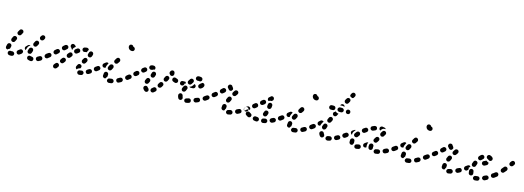

<svg xmlns="http://www.w3.org/2000/svg" viewBox="-3 -1325 5796 2123"><g transform="rotate(15 2895.0 -263.0)"><path d="M338 21Q342 17 344 13Q347 9 347 4Q348 -7 342 -15Q335 -23 325 -24Q315 -25 309 -27Q299 -31 290 -27Q280 -23 276 -13Q275 -9 275 -4Q275 1 277 6Q278 10 282 14Q286 17 290 19Q303 24 320 26Q325 27 330 25Q334 24 338 21ZM114 21Q118 19 122 15Q125 11 126 6Q127 1 127 -4Q126 -14 117 -20Q109 -27 99 -26Q96 -25 92 -25Q87 -25 82 -26Q72 -27 64 -21Q55 -15 54 -5Q52 6 59 14Q65 22 75 24Q83 25 92 25Q99 25 105 24Q110 24 114 21ZM438 -43Q435 -47 431 -50Q427 -53 423 -55Q418 -56 413 -55Q408 -54 404 -52Q393 -46 384 -41Q375 -36 372 -26Q370 -16 374 -7Q377 -2 381 1Q385 4 389 5Q394 7 399 6Q404 6 408 3Q418 -2 430 -9Q438 -14 441 -24Q443 -34 438 -43ZM206 -28Q210 -31 212 -36Q215 -40 215 -45Q216 -50 215 -55Q213 -59 210 -63Q204 -71 193 -73Q183 -74 175 -67Q173 -66 172 -65Q172 -65 171 -64Q162 -57 157 -54Q153 -51 151 -47Q148 -42 147 -38Q146 -33 148 -28Q149 -23 152 -19Q158 -11 168 -9Q178 -7 187 -14Q192 -17 201 -24Q202 -25 202 -25Q204 -26 206 -28ZM22 -43Q20 -48 19 -52Q18 -57 19 -62Q21 -74 25 -87Q27 -92 30 -96Q33 -100 37 -102Q42 -104 47 -105Q52 -105 56 -104Q61 -102 65 -99Q69 -96 71 -91Q73 -87 74 -82Q74 -77 73 -72Q69 -61 68 -52Q67 -51 67 -50Q67 -48 66 -47Q57 -44 50 -39Q46 -36 43 -32Q42 -32 41 -32Q39 -33 38 -33Q33 -34 29 -36Q25 -39 22 -43ZM263 -80Q266 -91 271 -104Q275 -113 284 -117Q294 -122 303 -118Q308 -116 312 -113Q315 -109 317 -105Q319 -100 319 -95Q320 -90 318 -86Q313 -75 311 -65Q309 -61 306 -57Q304 -54 300 -51Q291 -51 282 -48Q282 -48 281 -48Q280 -49 279 -49Q269 -52 265 -61Q260 -70 263 -80ZM507 -91Q505 -95 500 -98Q496 -101 491 -102Q486 -102 482 -101Q477 -100 473 -97L468 -94Q459 -88 457 -78Q456 -68 461 -59Q464 -55 468 -52Q473 -50 478 -49Q482 -48 487 -49Q492 -50 496 -53L501 -57Q510 -62 512 -73Q513 -83 507 -91ZM275 -138Q276 -138 277 -139Q270 -143 261 -142Q253 -140 247 -134Q239 -126 231 -118Q223 -111 223 -101Q223 -90 230 -83Q232 -81 235 -80Q237 -78 239 -77Q240 -82 241 -87Q245 -98 250 -112Q253 -120 260 -127Q266 -134 275 -138ZM68 -130Q77 -125 87 -129Q97 -132 101 -142Q106 -151 111 -162Q116 -171 113 -181Q109 -191 100 -195Q91 -200 81 -197Q71 -194 66 -184Q61 -173 56 -163Q52 -154 55 -144Q58 -134 68 -130ZM316 -143Q320 -141 325 -141Q330 -140 335 -142Q339 -143 343 -147Q347 -150 349 -154Q355 -164 360 -174Q365 -183 362 -193Q359 -203 350 -208Q341 -213 331 -210Q321 -207 316 -198Q311 -188 305 -177Q300 -168 303 -158Q306 -148 316 -143ZM102 -236Q103 -231 106 -227Q109 -223 114 -220Q123 -215 133 -218Q143 -220 148 -229Q155 -242 159 -249Q162 -253 163 -258Q163 -263 162 -268Q161 -273 158 -277Q155 -281 151 -283Q142 -289 132 -286Q122 -284 117 -275Q112 -267 105 -254Q102 -250 101 -245Q101 -240 102 -236ZM401 -283Q393 -288 383 -286Q373 -284 368 -277L360 -266Q354 -258 356 -248Q358 -237 366 -231Q373 -227 381 -227Q390 -227 396 -232Q398 -233 400 -235Q402 -237 403 -239Q407 -244 409 -249Q415 -258 412 -268Q410 -278 401 -283Z M629 -25Q621 -32 611 -31Q601 -29 594 -21L581 -6Q578 -2 577 3Q576 8 576 13Q577 18 579 22Q581 26 585 30Q589 33 594 34Q599 35 604 35Q609 34 613 32Q617 30 621 26L633 10Q640 2 638 -8Q637 -19 629 -25ZM922 0Q921 -4 918 -8Q915 -12 911 -15Q906 -18 902 -19Q897 -19 892 -18Q883 -17 876 -16Q866 -16 859 -8Q852 0 852 10Q853 15 855 20Q857 24 861 27Q864 31 869 32Q874 34 879 34Q890 33 903 30Q913 28 918 19Q924 11 922 0ZM1008 -28Q1009 -33 1008 -38Q1007 -43 1004 -47Q999 -56 989 -58Q979 -60 970 -55Q961 -50 954 -45Q945 -40 942 -30Q939 -20 945 -11Q947 -6 951 -3Q955 0 960 1Q965 2 970 1Q974 1 979 -2Q987 -7 997 -13Q1001 -15 1004 -20Q1007 -24 1008 -28ZM825 -50Q829 -59 835 -70Q840 -79 849 -82Q859 -85 868 -80Q878 -76 881 -66Q884 -56 879 -47Q877 -42 875 -39Q875 -39 875 -39Q866 -38 858 -34Q849 -30 842 -23Q840 -20 838 -17Q833 -19 830 -23Q827 -27 825 -31Q823 -36 823 -41Q823 -46 825 -50ZM687 -101Q679 -107 669 -105Q659 -104 652 -96L640 -80Q637 -76 636 -71Q635 -66 635 -61Q636 -57 638 -52Q641 -48 645 -45Q649 -42 654 -41Q658 -39 663 -40Q668 -41 672 -43Q677 -46 680 -50L692 -65Q698 -74 697 -84Q696 -94 687 -101ZM1070 -73Q1070 -78 1069 -83Q1068 -87 1065 -91Q1059 -100 1049 -102Q1039 -103 1031 -97H1030Q1026 -94 1024 -90Q1021 -86 1020 -81Q1019 -76 1020 -71Q1022 -66 1024 -62Q1030 -54 1041 -52Q1051 -50 1059 -56V-57Q1064 -59 1066 -64Q1069 -68 1070 -73ZM525 -106Q518 -114 508 -116Q498 -117 490 -111Q480 -104 471 -98Q462 -92 460 -81Q459 -71 464 -63Q470 -54 481 -52Q491 -51 499 -56Q509 -63 519 -71Q528 -77 529 -87Q531 -98 525 -106ZM870 -117Q871 -112 874 -108Q877 -105 881 -102Q890 -97 900 -99Q910 -102 916 -111L926 -128Q928 -133 929 -138Q930 -142 928 -147Q927 -152 924 -156Q921 -160 917 -163Q908 -168 898 -165Q888 -163 883 -154L872 -136Q870 -132 869 -127Q869 -122 870 -117ZM603 -173Q596 -181 586 -182Q575 -182 568 -176L549 -160Q542 -153 541 -143Q540 -132 547 -124Q550 -121 555 -119Q559 -116 564 -116Q569 -116 574 -117Q579 -119 582 -122L600 -138Q608 -145 609 -155Q610 -165 603 -173ZM745 -176Q741 -179 737 -181Q732 -182 727 -182Q722 -181 718 -179Q713 -177 710 -173Q703 -165 697 -157Q694 -153 692 -148Q691 -143 692 -138Q692 -133 695 -129Q697 -125 701 -122Q705 -119 710 -117Q715 -116 720 -117Q725 -117 729 -120Q733 -122 736 -126Q742 -134 748 -141Q755 -149 754 -159Q753 -169 745 -176ZM921 -228Q922 -239 930 -245Q938 -252 948 -251Q953 -250 958 -248Q962 -246 965 -242Q968 -238 970 -233Q971 -229 971 -224Q970 -218 968 -210Q966 -204 963 -197Q961 -192 957 -189Q954 -185 949 -184Q944 -182 939 -182Q934 -182 930 -184Q925 -186 922 -190Q918 -193 917 -198Q915 -203 915 -208Q915 -212 917 -217Q919 -222 920 -226Q921 -227 921 -228Q921 -228 921 -228ZM820 -234Q818 -238 814 -241Q810 -244 805 -245Q800 -246 795 -245Q790 -244 786 -242Q777 -236 768 -229Q764 -226 761 -222Q759 -217 758 -212Q757 -207 759 -203Q760 -198 763 -194Q769 -186 780 -184Q790 -183 798 -189Q805 -195 813 -200Q822 -205 824 -215Q826 -225 820 -234ZM682 -240Q675 -248 665 -249Q654 -250 646 -244Q638 -237 627 -228Q623 -225 621 -220Q619 -216 618 -211Q618 -206 620 -201Q621 -197 624 -193Q631 -185 641 -184Q652 -183 660 -190Q669 -198 677 -205Q686 -211 687 -222Q688 -232 682 -240ZM722 -230Q721 -231 721 -232Q717 -234 713 -237Q710 -241 709 -245Q707 -250 707 -255Q707 -260 709 -264Q713 -274 723 -278Q732 -281 742 -277Q754 -272 761 -261Q763 -258 765 -255Q760 -251 754 -247Q747 -241 742 -234Q737 -225 736 -215Q736 -214 736 -213Q735 -213 734 -214Q734 -214 733 -214Q729 -217 726 -221Q723 -225 722 -230ZM847 -263Q841 -255 844 -244Q845 -240 848 -236Q851 -232 855 -229Q859 -226 864 -225Q869 -225 874 -226Q882 -228 891 -229Q893 -229 895 -229Q897 -230 898 -231Q899 -232 899 -233Q900 -240 904 -247Q907 -254 912 -259Q910 -269 902 -274Q894 -279 885 -278Q874 -277 863 -274Q852 -272 847 -263Z M1267 3Q1266 -2 1263 -6Q1260 -10 1256 -13Q1252 -16 1247 -17Q1242 -18 1238 -17Q1227 -15 1217 -14Q1212 -14 1207 -12Q1203 -10 1200 -6Q1196 -2 1195 2Q1193 7 1193 12Q1194 23 1202 29Q1210 36 1220 35Q1233 35 1247 32Q1257 30 1263 22Q1269 13 1267 3ZM1359 -43Q1356 -48 1352 -51Q1348 -54 1343 -55Q1339 -56 1334 -55Q1329 -55 1324 -52Q1314 -46 1305 -41Q1295 -37 1292 -27Q1289 -17 1294 -8Q1296 -3 1300 0Q1304 3 1308 5Q1313 6 1318 6Q1323 5 1327 3Q1338 -2 1350 -9Q1358 -14 1361 -24Q1364 -34 1359 -43ZM1137 -26Q1137 -40 1140 -56Q1142 -66 1150 -72Q1159 -78 1169 -76Q1179 -74 1185 -65Q1191 -56 1189 -46Q1187 -36 1187 -28Q1187 -27 1187 -27Q1187 -26 1187 -25Q1185 -23 1183 -21Q1176 -14 1173 -5Q1171 -4 1168 -3Q1166 -2 1163 -2Q1153 -2 1145 -9Q1137 -16 1137 -26ZM1428 -91Q1426 -95 1421 -98Q1417 -101 1412 -102Q1407 -102 1403 -101Q1398 -100 1394 -97L1389 -94Q1380 -88 1379 -78Q1377 -68 1383 -59Q1386 -55 1390 -53Q1394 -50 1399 -49Q1404 -48 1409 -49Q1413 -50 1418 -53L1422 -57Q1431 -62 1433 -73Q1434 -83 1428 -91ZM1089 -87Q1090 -92 1089 -97Q1087 -102 1084 -106Q1078 -114 1068 -116Q1058 -117 1050 -111Q1038 -102 1031 -98Q1022 -92 1020 -82Q1019 -71 1024 -63Q1030 -54 1040 -52Q1051 -51 1059 -56Q1067 -62 1079 -71Q1083 -74 1086 -78Q1088 -82 1089 -87ZM1180 -103Q1189 -98 1199 -102Q1209 -105 1213 -114Q1218 -124 1224 -135Q1228 -144 1225 -154Q1222 -164 1213 -169Q1204 -173 1194 -170Q1184 -167 1179 -158Q1173 -147 1168 -136Q1164 -126 1167 -117Q1171 -107 1180 -103ZM1146 -179Q1137 -179 1130 -173L1112 -159Q1103 -152 1102 -142Q1101 -132 1107 -123Q1111 -120 1115 -117Q1119 -115 1124 -114Q1129 -114 1134 -115Q1139 -116 1143 -119L1144 -120Q1143 -124 1143 -128Q1144 -137 1148 -145Q1153 -157 1159 -168Q1161 -171 1162 -173Q1155 -179 1146 -179ZM1228 -194Q1236 -188 1246 -191Q1257 -193 1262 -202Q1268 -212 1275 -221Q1280 -230 1278 -240Q1276 -250 1267 -256Q1259 -262 1249 -260Q1238 -257 1233 -249Q1226 -239 1220 -228Q1214 -219 1216 -209Q1219 -199 1228 -194ZM1391 -417Q1395 -414 1397 -410Q1400 -406 1401 -401Q1402 -396 1401 -391Q1400 -386 1397 -382Q1394 -378 1390 -375Q1386 -373 1381 -372Q1377 -371 1373 -371Q1365 -371 1357 -374Q1349 -377 1343 -383Q1337 -388 1334 -396Q1330 -403 1330 -412Q1330 -422 1336 -430Q1343 -438 1354 -438Q1362 -438 1369 -434Q1376 -429 1379 -421Q1382 -421 1385 -420Q1388 -419 1391 -417Z M1627 20Q1615 12 1606 -2Q1601 -11 1603 -21Q1605 -31 1614 -36Q1623 -42 1633 -40Q1643 -37 1649 -29Q1651 -24 1655 -22Q1657 -20 1659 -18Q1662 -16 1663 -13Q1663 -6 1665 0Q1665 2 1666 4Q1665 6 1664 9Q1663 11 1662 13Q1656 22 1646 24Q1636 26 1627 20ZM1751 -24Q1751 -29 1749 -34Q1747 -38 1744 -42Q1737 -49 1726 -50Q1716 -50 1709 -43Q1702 -37 1696 -32Q1687 -26 1686 -15Q1684 -5 1690 3Q1693 7 1698 10Q1702 12 1707 13Q1712 14 1717 12Q1721 11 1725 8Q1734 2 1743 -7Q1747 -10 1749 -15Q1751 -19 1751 -24ZM1442 -105Q1436 -113 1425 -114Q1415 -115 1407 -109Q1397 -101 1393 -98Q1389 -95 1386 -91Q1383 -87 1382 -82Q1382 -77 1382 -72Q1383 -67 1386 -63Q1392 -54 1402 -52Q1412 -50 1421 -56Q1427 -60 1439 -70Q1447 -76 1448 -87Q1449 -97 1442 -105ZM1796 -121Q1788 -127 1778 -124Q1767 -122 1762 -113Q1757 -104 1752 -97Q1749 -93 1748 -88Q1747 -83 1748 -78Q1749 -73 1752 -69Q1755 -65 1759 -62Q1768 -56 1778 -59Q1788 -61 1794 -69Q1799 -78 1805 -87Q1810 -96 1808 -106Q1805 -116 1796 -121ZM1601 -77Q1603 -73 1607 -69Q1610 -66 1615 -64Q1625 -61 1634 -65Q1643 -69 1647 -79Q1650 -86 1654 -93Q1656 -98 1657 -103Q1657 -107 1656 -112Q1655 -117 1652 -121Q1649 -125 1644 -127Q1640 -130 1635 -131Q1630 -131 1625 -130Q1621 -129 1617 -126Q1613 -123 1610 -118Q1604 -108 1600 -96Q1598 -92 1599 -87Q1599 -82 1601 -77ZM1520 -148Q1521 -153 1519 -158Q1518 -163 1515 -167Q1508 -175 1498 -175Q1487 -176 1479 -170L1464 -157Q1456 -150 1455 -140Q1454 -129 1461 -121Q1468 -113 1478 -113Q1488 -112 1496 -118L1512 -131Q1515 -135 1518 -139Q1520 -143 1520 -148ZM1853 -191Q1852 -195 1848 -199Q1845 -203 1841 -205Q1832 -210 1822 -207Q1812 -204 1807 -195L1798 -177Q1796 -173 1795 -168Q1795 -163 1796 -158Q1798 -153 1801 -149Q1804 -146 1808 -143Q1818 -138 1828 -142Q1837 -145 1842 -154L1851 -172Q1854 -176 1854 -181Q1855 -186 1853 -191ZM1661 -147Q1670 -144 1680 -148Q1689 -152 1693 -162Q1697 -173 1700 -184Q1702 -194 1696 -203Q1691 -212 1681 -214Q1676 -215 1671 -214Q1666 -214 1662 -211Q1658 -208 1655 -204Q1652 -200 1651 -195Q1649 -188 1646 -179Q1642 -170 1647 -160Q1651 -151 1661 -147ZM2031 -171Q2031 -176 2029 -181Q2027 -185 2024 -189Q2020 -192 2016 -194Q2011 -196 2006 -196Q1995 -196 1988 -189Q1981 -181 1981 -171Q1981 -166 1982 -161Q1984 -157 1988 -153Q1991 -150 1996 -148Q2001 -146 2006 -146Q2016 -146 2024 -153Q2031 -161 2031 -171ZM1943 -158Q1948 -160 1951 -164Q1954 -168 1955 -173Q1958 -183 1953 -192Q1948 -201 1938 -204Q1930 -206 1923 -209Q1914 -214 1904 -210Q1894 -207 1890 -197Q1888 -193 1888 -188Q1887 -183 1889 -178Q1891 -174 1894 -170Q1897 -166 1902 -164Q1912 -159 1924 -156Q1929 -154 1934 -155Q1939 -155 1943 -158ZM1589 -225Q1583 -234 1573 -235Q1562 -237 1554 -230Q1546 -224 1538 -218Q1534 -215 1532 -210Q1529 -206 1529 -201Q1528 -196 1529 -191Q1531 -187 1534 -183Q1540 -174 1551 -173Q1561 -172 1569 -178Q1577 -185 1584 -190Q1593 -197 1594 -207Q1595 -217 1589 -225ZM1854 -224Q1853 -225 1852 -227Q1850 -228 1849 -230Q1846 -232 1844 -236Q1842 -239 1841 -243Q1839 -248 1840 -253Q1841 -258 1843 -262Q1846 -266 1848 -269Q1850 -274 1855 -276Q1859 -279 1863 -280Q1868 -281 1873 -281Q1878 -280 1882 -277Q1888 -274 1891 -268Q1894 -262 1894 -256Q1894 -251 1895 -247Q1895 -242 1894 -237Q1892 -232 1889 -228Q1884 -225 1880 -221Q1880 -221 1880 -221Q1878 -220 1876 -220Q1875 -219 1873 -219Q1868 -219 1863 -220Q1858 -221 1854 -224ZM1622 -228Q1613 -232 1609 -242Q1607 -246 1607 -251Q1608 -256 1610 -261Q1612 -265 1615 -269Q1619 -272 1624 -274Q1634 -278 1643 -278Q1650 -278 1657 -277Q1667 -275 1673 -266Q1679 -257 1676 -247Q1676 -244 1675 -242Q1674 -239 1672 -237Q1670 -237 1668 -237Q1658 -235 1650 -230Q1648 -229 1647 -228Q1645 -228 1644 -228Q1643 -228 1641 -227Q1632 -224 1622 -228Z M2147 -10Q2145 -20 2136 -26Q2127 -31 2117 -28Q2105 -25 2095 -22Q2090 -21 2086 -18Q2082 -16 2079 -11Q2076 -7 2075 -2Q2075 3 2076 7Q2078 18 2087 23Q2095 29 2106 26Q2117 24 2130 20Q2140 18 2145 9Q2150 0 2147 -10ZM2022 12Q2027 13 2032 13Q2037 12 2041 9Q2050 4 2052 -6Q2055 -16 2049 -25Q2047 -30 2046 -37Q2045 -47 2037 -54Q2029 -61 2019 -60Q2009 -59 2002 -51Q1995 -43 1996 -33Q1998 -13 2007 1Q2009 5 2013 8Q2017 11 2022 12ZM2244 -28Q2245 -32 2245 -37Q2245 -42 2243 -47Q2239 -56 2230 -60Q2220 -64 2211 -60Q2200 -56 2189 -52Q2180 -48 2175 -39Q2171 -29 2175 -19Q2179 -10 2188 -6Q2197 -1 2207 -5Q2219 -10 2230 -14Q2235 -16 2238 -20Q2242 -23 2244 -28ZM2316 -92Q2313 -96 2309 -98Q2305 -101 2300 -102Q2295 -102 2290 -101Q2285 -100 2281 -97Q2279 -96 2277 -94Q2272 -91 2270 -87Q2267 -83 2266 -78Q2265 -73 2266 -68Q2267 -63 2270 -59Q2275 -51 2286 -49Q2296 -47 2304 -52Q2308 -55 2311 -57Q2319 -63 2321 -73Q2322 -83 2316 -92ZM2021 -125 2019 -121Q2017 -116 2017 -111Q2016 -106 2018 -102Q2020 -97 2023 -93Q2026 -90 2031 -87Q2040 -83 2050 -87Q2060 -90 2064 -99L2066 -103L2074 -121Q2079 -130 2075 -140Q2072 -150 2063 -154Q2058 -156 2053 -157Q2048 -157 2043 -155Q2039 -154 2035 -150Q2031 -147 2029 -142ZM2036 -176Q2040 -178 2045 -179Q2042 -184 2040 -190Q2040 -192 2039 -194Q2037 -195 2035 -196Q2032 -196 2030 -196H2006Q1996 -196 1988 -189Q1981 -181 1981 -171Q1981 -166 1983 -161Q1985 -157 1988 -153Q1992 -150 1996 -148Q2001 -146 2006 -146L2009 -152Q2013 -160 2019 -166Q2027 -173 2036 -176ZM2110 -147Q2123 -148 2134 -148Q2145 -149 2152 -157Q2158 -165 2158 -175Q2157 -183 2152 -189Q2147 -195 2139 -198Q2138 -196 2137 -194Q2132 -187 2128 -180Q2123 -172 2116 -166Q2109 -160 2099 -157Q2096 -156 2093 -156Q2094 -154 2095 -151Q2098 -149 2102 -148Q2106 -147 2110 -147ZM2233 -232Q2230 -233 2227 -233Q2223 -234 2220 -233Q2216 -229 2212 -226Q2207 -223 2203 -222Q2202 -221 2202 -220Q2201 -218 2201 -217Q2200 -214 2195 -212Q2187 -206 2184 -196Q2182 -186 2188 -177Q2193 -168 2204 -166Q2214 -164 2222 -170Q2241 -181 2248 -200Q2251 -209 2247 -219Q2243 -228 2233 -232ZM2074 -181Q2083 -176 2093 -179Q2103 -182 2108 -191Q2113 -200 2119 -208Q2125 -216 2124 -226Q2122 -237 2114 -243Q2110 -246 2105 -247Q2100 -248 2095 -248Q2091 -247 2086 -244Q2082 -242 2079 -238Q2071 -227 2064 -215Q2059 -206 2062 -196Q2065 -186 2074 -181ZM2142 -282Q2136 -273 2137 -263Q2138 -258 2141 -254Q2143 -250 2147 -247Q2151 -244 2156 -243Q2161 -241 2166 -242Q2169 -243 2171 -243Q2176 -243 2181 -242Q2191 -239 2199 -245Q2208 -251 2210 -261Q2211 -266 2210 -271Q2210 -275 2207 -280Q2204 -284 2200 -287Q2196 -289 2191 -291Q2181 -293 2171 -293Q2165 -293 2158 -292Q2148 -290 2142 -282Z M2626 -5Q2623 -15 2614 -20Q2605 -25 2595 -23Q2585 -20 2576 -18Q2566 -17 2560 -8Q2554 0 2555 10Q2556 15 2559 20Q2561 24 2566 27Q2570 30 2574 31Q2579 32 2584 31Q2595 29 2609 26Q2619 23 2624 14Q2629 5 2626 -5ZM2495 -22Q2495 -25 2495 -27Q2495 -38 2497 -50Q2498 -60 2507 -66Q2515 -73 2525 -71Q2530 -70 2534 -68Q2539 -65 2542 -61Q2545 -57 2546 -52Q2547 -48 2546 -43Q2545 -34 2545 -27Q2545 -26 2545 -26Q2543 -24 2541 -21Q2536 -13 2534 -4Q2534 -3 2533 -3Q2531 -1 2528 0Q2525 1 2522 1Q2511 2 2504 -5Q2496 -12 2495 -22ZM2719 -28Q2720 -33 2720 -38Q2719 -43 2717 -47Q2713 -56 2703 -60Q2693 -63 2684 -58Q2674 -53 2664 -49Q2660 -47 2656 -43Q2653 -39 2651 -35Q2649 -30 2650 -25Q2650 -20 2652 -16Q2656 -6 2666 -3Q2676 1 2685 -3Q2696 -8 2706 -14Q2711 -16 2714 -20Q2717 -23 2719 -28ZM2784 -91Q2781 -96 2777 -98Q2773 -101 2768 -102Q2763 -102 2758 -101Q2754 -100 2750 -97L2747 -96Q2739 -90 2737 -80Q2735 -69 2741 -61Q2744 -57 2748 -54Q2753 -52 2758 -51Q2762 -50 2767 -51Q2772 -52 2776 -55L2778 -57Q2787 -63 2789 -73Q2790 -83 2784 -91ZM2335 -105Q2332 -109 2328 -111Q2323 -114 2318 -115Q2313 -116 2309 -114Q2304 -113 2300 -110Q2290 -103 2282 -98Q2273 -92 2271 -81Q2270 -71 2275 -63Q2281 -54 2292 -52Q2302 -51 2310 -56Q2319 -63 2329 -70Q2337 -76 2339 -86Q2341 -96 2335 -105ZM2535 -97Q2539 -95 2544 -95Q2549 -95 2554 -97Q2559 -98 2562 -102Q2566 -105 2568 -110Q2572 -119 2577 -129Q2580 -133 2580 -138Q2580 -143 2579 -148Q2577 -153 2574 -156Q2571 -160 2567 -163Q2557 -167 2547 -164Q2538 -161 2533 -152Q2527 -141 2523 -130Q2518 -121 2522 -111Q2526 -101 2535 -97ZM2414 -166Q2407 -174 2397 -176Q2387 -177 2379 -170L2361 -156Q2353 -150 2352 -140Q2350 -129 2357 -121Q2363 -113 2373 -112Q2384 -111 2392 -117L2410 -131Q2418 -138 2419 -148Q2420 -158 2414 -166ZM2490 -231Q2483 -239 2472 -240Q2462 -241 2454 -234Q2446 -227 2438 -219Q2430 -212 2429 -202Q2428 -192 2435 -184Q2442 -176 2452 -175Q2462 -174 2470 -181Q2479 -189 2488 -196Q2495 -203 2496 -213Q2497 -224 2490 -231ZM2581 -186Q2585 -184 2590 -183Q2595 -182 2599 -183Q2604 -184 2608 -186Q2613 -189 2615 -193Q2622 -203 2628 -211Q2631 -215 2632 -220Q2633 -225 2632 -230Q2631 -235 2629 -239Q2626 -243 2622 -246Q2618 -249 2613 -250Q2608 -251 2603 -250Q2598 -250 2594 -247Q2590 -244 2587 -240Q2581 -232 2574 -221Q2568 -212 2570 -202Q2572 -192 2581 -186ZM2511 -250Q2510 -250 2510 -250Q2502 -257 2502 -267Q2501 -278 2508 -285L2509 -287Q2513 -290 2517 -293Q2522 -295 2527 -295Q2532 -295 2536 -294Q2541 -292 2545 -289Q2547 -287 2548 -285Q2549 -283 2550 -281Q2553 -276 2558 -271Q2561 -268 2563 -263Q2565 -259 2565 -254Q2565 -252 2565 -251Q2565 -249 2565 -248Q2560 -241 2555 -233Q2555 -233 2555 -233Q2547 -228 2538 -228Q2529 -229 2523 -235Q2516 -242 2511 -249Q2511 -249 2511 -250Z M2920 19Q2924 16 2926 11Q2928 7 2929 2Q2929 -8 2923 -16Q2916 -24 2906 -25Q2896 -26 2887 -27Q2882 -28 2877 -27Q2873 -25 2869 -22Q2865 -19 2862 -15Q2860 -11 2859 -6Q2857 5 2864 13Q2870 21 2880 22Q2891 24 2902 25Q2907 25 2911 24Q2916 22 2920 19ZM3022 -12Q3020 -22 3011 -27Q3003 -33 2993 -31Q2983 -29 2974 -27Q2970 -26 2965 -24Q2961 -21 2958 -17Q2955 -13 2954 -8Q2953 -3 2954 1Q2955 12 2964 18Q2972 24 2982 22Q2993 20 3004 18Q3014 16 3019 7Q3025 -2 3022 -12ZM2819 1Q2824 -1 2828 -4Q2832 -7 2834 -11Q2839 -21 2836 -31Q2833 -40 2823 -45Q2816 -49 2810 -53Q2802 -60 2792 -58Q2782 -57 2775 -49Q2769 -41 2770 -31Q2771 -20 2780 -14Q2789 -7 2800 -1Q2805 2 2810 2Q2815 2 2819 1ZM3111 -31Q3113 -35 3112 -40Q3112 -45 3110 -50Q3105 -59 3095 -62Q3086 -66 3076 -61Q3068 -57 3059 -53Q3050 -49 3046 -39Q3042 -30 3046 -20Q3048 -16 3052 -12Q3055 -9 3060 -7Q3065 -5 3070 -5Q3075 -5 3079 -7Q3089 -11 3098 -16Q3103 -18 3106 -22Q3109 -26 3111 -31ZM3172 -92Q3169 -96 3165 -98Q3161 -101 3156 -102Q3151 -102 3146 -101Q3142 -100 3137 -97Q3129 -91 3127 -81Q3125 -71 3131 -62Q3134 -58 3139 -56Q3143 -53 3148 -52Q3153 -51 3157 -52Q3162 -54 3166 -56L3167 -57Q3175 -63 3177 -73Q3178 -83 3172 -92ZM2970 -55Q2979 -51 2989 -55Q2998 -58 3003 -68Q3007 -78 3011 -88Q3014 -98 3010 -108Q3005 -117 2996 -120Q2986 -124 2976 -119Q2967 -115 2964 -105Q2961 -96 2957 -88Q2953 -79 2956 -69Q2960 -60 2970 -55ZM2739 -81Q2740 -86 2743 -91Q2746 -95 2750 -98Q2756 -102 2766 -109Q2770 -112 2774 -113Q2779 -114 2784 -113Q2789 -113 2793 -110Q2798 -107 2801 -103Q2803 -99 2805 -94Q2806 -90 2805 -85Q2805 -84 2805 -82Q2804 -81 2804 -80Q2797 -82 2789 -81Q2779 -80 2771 -75Q2763 -70 2757 -63Q2755 -59 2752 -55Q2750 -56 2747 -58Q2745 -60 2743 -63Q2741 -67 2740 -72Q2739 -77 2739 -81ZM2876 -161Q2870 -169 2860 -171Q2849 -172 2841 -166L2825 -153Q2817 -147 2816 -137Q2814 -127 2821 -118Q2827 -110 2837 -109Q2847 -107 2856 -114L2871 -126Q2880 -132 2881 -142Q2882 -153 2876 -161ZM3001 -145Q3011 -144 3019 -150Q3027 -156 3029 -167Q3030 -177 3031 -188Q3032 -198 3025 -206Q3018 -214 3008 -215Q2998 -215 2990 -209Q2982 -202 2981 -192Q2980 -182 2979 -173Q2978 -163 2984 -154Q2990 -146 3001 -145ZM2951 -219Q2948 -223 2944 -226Q2939 -228 2935 -229Q2930 -229 2925 -228Q2920 -227 2916 -224L2900 -211Q2896 -208 2894 -204Q2892 -200 2891 -195Q2890 -190 2892 -185Q2893 -180 2896 -176Q2902 -168 2913 -167Q2923 -166 2931 -172L2947 -184Q2955 -191 2956 -201Q2958 -211 2951 -219ZM2974 -270Q2980 -275 2984 -278Q2985 -280 2986 -280Q2992 -288 3001 -289Q3011 -291 3019 -285Q3027 -279 3029 -269Q3031 -259 3026 -250Q3024 -248 3021 -245Q3019 -243 3017 -241Q3015 -239 3012 -237Q3011 -237 3010 -237Q3001 -238 2992 -235Q2985 -233 2979 -229Q2976 -230 2974 -231Q2972 -233 2971 -235Q2964 -243 2965 -253Q2966 -264 2974 -270Z M3374 3Q3373 -2 3370 -6Q3367 -10 3363 -13Q3359 -16 3354 -17Q3349 -18 3345 -17Q3334 -15 3324 -14Q3319 -14 3314 -12Q3310 -10 3307 -6Q3303 -2 3302 2Q3300 7 3300 12Q3301 23 3309 29Q3317 36 3327 35Q3340 35 3354 32Q3364 30 3370 22Q3376 13 3374 3ZM3466 -43Q3463 -48 3459 -51Q3455 -54 3450 -55Q3446 -56 3441 -55Q3436 -55 3431 -52Q3421 -46 3412 -41Q3402 -37 3399 -27Q3396 -17 3401 -8Q3403 -3 3407 0Q3411 3 3415 5Q3420 6 3425 6Q3430 5 3434 3Q3445 -2 3457 -9Q3465 -14 3468 -24Q3471 -34 3466 -43ZM3244 -26Q3244 -40 3247 -56Q3249 -66 3257 -72Q3266 -78 3276 -76Q3286 -74 3292 -65Q3298 -56 3296 -46Q3294 -36 3294 -28Q3294 -27 3294 -27Q3294 -26 3294 -25Q3292 -23 3290 -21Q3283 -14 3280 -5Q3278 -4 3275 -3Q3273 -2 3270 -2Q3260 -2 3252 -9Q3244 -16 3244 -26ZM3535 -91Q3533 -95 3528 -98Q3524 -101 3519 -102Q3514 -102 3510 -101Q3505 -100 3501 -97L3496 -94Q3487 -88 3486 -78Q3484 -68 3490 -59Q3493 -55 3497 -53Q3501 -50 3506 -49Q3511 -48 3516 -49Q3520 -50 3525 -53L3529 -57Q3538 -62 3540 -73Q3541 -83 3535 -91ZM3196 -87Q3197 -92 3196 -97Q3194 -102 3191 -106Q3185 -114 3175 -116Q3165 -117 3157 -111Q3145 -102 3138 -98Q3129 -92 3127 -82Q3126 -71 3131 -63Q3137 -54 3147 -52Q3158 -51 3166 -56Q3174 -62 3186 -71Q3190 -74 3193 -78Q3195 -82 3196 -87ZM3287 -103Q3296 -98 3306 -102Q3316 -105 3320 -114Q3325 -124 3331 -135Q3335 -144 3332 -154Q3329 -164 3320 -169Q3311 -173 3301 -170Q3291 -167 3286 -158Q3280 -147 3275 -136Q3271 -126 3274 -117Q3278 -107 3287 -103ZM3253 -179Q3244 -179 3237 -173L3219 -159Q3210 -152 3209 -142Q3208 -132 3214 -123Q3218 -120 3222 -117Q3226 -115 3231 -114Q3236 -114 3241 -115Q3246 -116 3250 -119L3251 -120Q3250 -124 3250 -128Q3251 -137 3255 -145Q3260 -157 3266 -168Q3268 -171 3269 -173Q3262 -179 3253 -179ZM3335 -194Q3343 -188 3353 -191Q3364 -193 3369 -202Q3375 -212 3382 -221Q3387 -230 3385 -240Q3383 -250 3374 -256Q3366 -262 3356 -260Q3345 -257 3340 -249Q3333 -239 3327 -228Q3321 -219 3323 -209Q3326 -199 3335 -194ZM3498 -417Q3502 -414 3504 -410Q3507 -406 3508 -401Q3509 -396 3508 -391Q3507 -386 3504 -382Q3501 -378 3497 -375Q3493 -373 3488 -372Q3484 -371 3480 -371Q3472 -371 3464 -374Q3456 -377 3450 -383Q3444 -388 3441 -396Q3437 -403 3437 -412Q3437 -422 3443 -430Q3450 -438 3461 -438Q3469 -438 3476 -434Q3483 -429 3486 -421Q3489 -421 3492 -420Q3495 -419 3498 -417Z M3761 -9Q3760 -14 3757 -18Q3754 -22 3749 -24Q3745 -27 3740 -28Q3735 -28 3730 -27Q3721 -25 3713 -24Q3703 -22 3697 -14Q3691 -6 3692 5Q3693 10 3695 14Q3698 18 3702 21Q3706 24 3711 25Q3716 27 3720 26Q3731 24 3742 21Q3753 19 3758 10Q3763 1 3761 -9ZM3628 0Q3618 -11 3613 -27Q3610 -37 3615 -46Q3620 -55 3630 -58Q3640 -61 3649 -56Q3658 -51 3661 -41Q3663 -36 3666 -33Q3669 -29 3670 -25Q3672 -20 3672 -15Q3672 -15 3672 -14Q3672 -14 3672 -14Q3671 -12 3671 -10Q3670 -8 3670 -7Q3669 -4 3667 -2Q3666 0 3664 2Q3656 9 3645 9Q3635 8 3628 0ZM3847 -49Q3845 -54 3841 -57Q3837 -60 3832 -62Q3827 -63 3823 -63Q3818 -62 3813 -60Q3805 -55 3796 -51Q3792 -49 3788 -46Q3785 -42 3783 -37Q3782 -33 3782 -28Q3782 -23 3784 -18Q3789 -9 3798 -5Q3808 -2 3817 -6Q3827 -11 3836 -16Q3845 -20 3849 -30Q3852 -40 3847 -49ZM3914 -73Q3914 -78 3913 -82Q3912 -87 3909 -91Q3904 -100 3893 -102Q3883 -103 3875 -97H3874Q3870 -94 3868 -90Q3865 -86 3864 -81Q3863 -76 3864 -71Q3865 -67 3868 -63Q3874 -54 3884 -52Q3895 -50 3903 -56V-57Q3907 -59 3910 -64Q3913 -68 3914 -73ZM3556 -85Q3557 -90 3556 -94Q3555 -99 3552 -103Q3546 -112 3535 -113Q3525 -115 3517 -109Q3509 -103 3501 -98Q3492 -92 3490 -81Q3489 -71 3494 -63Q3500 -54 3511 -52Q3521 -51 3529 -56Q3538 -63 3546 -68Q3550 -71 3553 -76Q3555 -80 3556 -85ZM3640 -83Q3650 -80 3659 -85Q3668 -89 3672 -99Q3675 -107 3678 -117Q3682 -127 3678 -136Q3674 -145 3664 -149Q3654 -153 3645 -149Q3635 -144 3632 -135Q3628 -124 3624 -115Q3621 -105 3626 -96Q3630 -87 3640 -83ZM3626 -163Q3625 -164 3625 -164Q3624 -165 3624 -166Q3620 -169 3616 -171Q3611 -173 3606 -174Q3601 -174 3596 -172Q3592 -170 3588 -167Q3581 -160 3574 -154Q3566 -147 3565 -137Q3565 -127 3571 -119Q3577 -112 3585 -111Q3593 -109 3601 -113Q3601 -118 3603 -122Q3606 -132 3611 -143Q3614 -151 3620 -158Q3623 -161 3626 -163ZM3674 -172Q3683 -168 3693 -171Q3703 -175 3707 -184L3716 -202Q3720 -211 3717 -221Q3713 -231 3704 -235Q3695 -240 3685 -236Q3675 -233 3671 -224L3662 -205Q3658 -196 3661 -186Q3665 -177 3674 -172ZM3703 -272Q3705 -268 3708 -264Q3711 -260 3715 -258Q3720 -256 3725 -255Q3730 -255 3735 -256Q3739 -258 3743 -261Q3747 -264 3749 -268L3758 -286Q3759 -288 3760 -289Q3760 -291 3761 -293Q3753 -293 3746 -296Q3737 -299 3730 -306Q3728 -309 3726 -311Q3724 -309 3722 -306Q3716 -300 3707 -297L3705 -292Q3702 -287 3702 -282Q3702 -277 3703 -272ZM3713 -340Q3713 -350 3706 -358Q3699 -365 3688 -365H3668Q3658 -365 3650 -358Q3643 -350 3643 -340Q3643 -330 3650 -322Q3658 -315 3668 -315H3688Q3699 -315 3706 -322Q3713 -330 3713 -340ZM3809 -340Q3809 -350 3801 -358Q3794 -365 3784 -365H3763Q3753 -365 3746 -358Q3738 -350 3738 -340Q3738 -330 3746 -322Q3753 -315 3763 -315H3784Q3794 -315 3801 -322Q3809 -330 3809 -340ZM3884 -340Q3884 -350 3877 -358Q3869 -365 3859 -365Q3849 -365 3841 -358Q3834 -350 3834 -340Q3834 -330 3841 -322Q3849 -315 3859 -315Q3869 -315 3877 -322Q3884 -330 3884 -340ZM3793 -404Q3799 -400 3803 -395Q3806 -389 3806 -382Q3804 -383 3801 -384Q3793 -388 3784 -388H3763Q3759 -388 3755 -387L3759 -394Q3764 -403 3774 -406Q3784 -409 3793 -404ZM3805 -426Q3814 -421 3824 -423Q3834 -426 3839 -435L3849 -453Q3854 -462 3851 -472Q3848 -482 3839 -487Q3830 -492 3820 -489Q3810 -486 3805 -477L3795 -460Q3790 -451 3793 -441Q3796 -431 3805 -426ZM3838 -536 3845 -548Q3848 -553 3852 -556Q3856 -559 3860 -560Q3865 -561 3870 -561Q3875 -560 3879 -558Q3888 -553 3891 -543Q3894 -533 3889 -524L3886 -518Q3886 -518 3886 -518Q3886 -518 3885 -518L3882 -512Q3879 -506 3873 -502Q3867 -499 3860 -499Q3856 -503 3850 -507Q3845 -510 3839 -511Q3835 -517 3835 -524Q3835 -530 3838 -536Z M4094 -5Q4093 -10 4090 -14Q4087 -17 4082 -20Q4078 -22 4073 -23Q4068 -23 4063 -22Q4054 -19 4045 -18Q4035 -17 4029 -9Q4022 -1 4024 9Q4025 20 4033 26Q4041 32 4051 31Q4064 30 4077 26Q4087 23 4092 14Q4097 5 4094 -5ZM4315 -6Q4314 -11 4311 -15Q4308 -19 4304 -22Q4300 -24 4295 -25Q4290 -26 4285 -25Q4275 -22 4266 -21Q4255 -20 4249 -12Q4243 -4 4244 7Q4244 12 4247 16Q4249 20 4253 23Q4257 26 4262 28Q4267 29 4272 28Q4283 27 4296 24Q4306 22 4312 13Q4317 4 4315 -6ZM4179 -15Q4176 -23 4176 -32Q4176 -40 4178 -50Q4179 -54 4182 -59Q4185 -63 4189 -65Q4193 -68 4198 -69Q4203 -70 4208 -69Q4218 -67 4224 -58Q4229 -49 4227 -39Q4226 -35 4226 -32Q4226 -30 4227 -29Q4227 -27 4227 -25Q4228 -22 4227 -20Q4224 -15 4223 -8Q4223 -8 4222 -7Q4220 -4 4217 -2Q4213 1 4209 2Q4199 5 4190 0Q4181 -6 4179 -15ZM3972 -2Q3968 -5 3965 -9Q3962 -14 3961 -18Q3960 -26 3960 -34Q3960 -41 3961 -47Q3961 -52 3963 -57Q3966 -61 3970 -64Q3973 -67 3978 -69Q3983 -70 3988 -70Q3993 -69 3997 -67Q4002 -65 4005 -61Q4008 -57 4009 -52Q4011 -48 4010 -43Q4010 -38 4010 -34Q4010 -30 4011 -27Q4011 -26 4011 -25Q4011 -24 4011 -23Q4011 -23 4011 -23Q4005 -15 4002 -6Q4002 -5 4002 -3Q3999 -1 3996 0Q3993 1 3990 2Q3985 3 3981 2Q3976 1 3972 -2ZM4406 -46Q4401 -56 4391 -59Q4382 -62 4372 -58Q4363 -53 4353 -49Q4349 -47 4345 -43Q4342 -39 4340 -35Q4338 -30 4338 -25Q4339 -20 4341 -16Q4345 -6 4355 -2Q4364 1 4374 -3Q4384 -8 4395 -13Q4404 -18 4407 -27Q4410 -37 4406 -46ZM4152 -70Q4146 -69 4141 -65Q4133 -59 4125 -53Q4121 -50 4118 -46Q4115 -42 4114 -37Q4113 -32 4115 -27Q4116 -22 4118 -18Q4121 -14 4125 -11Q4130 -9 4135 -8Q4139 -7 4144 -8Q4149 -9 4153 -12Q4154 -13 4156 -14Q4154 -22 4154 -32Q4154 -42 4156 -54Q4158 -63 4163 -70Q4157 -71 4152 -70ZM4479 -73Q4479 -78 4478 -82Q4477 -87 4475 -91Q4469 -100 4458 -102Q4448 -103 4440 -98L4436 -95Q4432 -92 4429 -88Q4426 -84 4426 -79Q4425 -74 4426 -69Q4427 -64 4430 -60Q4436 -52 4446 -50Q4456 -48 4464 -54L4468 -56Q4472 -59 4475 -64Q4478 -68 4479 -73ZM3909 -60 3921 -69Q3926 -72 3928 -76Q3931 -80 3932 -85Q3933 -90 3932 -95Q3931 -100 3928 -104Q3922 -112 3912 -114Q3902 -116 3893 -110L3880 -101L3875 -98Q3866 -92 3864 -81Q3863 -71 3868 -63Q3874 -54 3885 -52Q3895 -51 3903 -56ZM4223 -93Q4231 -87 4241 -89Q4252 -92 4257 -101Q4262 -109 4269 -119Q4271 -123 4272 -128Q4273 -133 4272 -138Q4271 -143 4268 -147Q4266 -151 4261 -154Q4253 -159 4243 -157Q4232 -155 4227 -146Q4220 -136 4215 -127Q4209 -118 4211 -108Q4214 -98 4223 -93ZM3999 -96Q4003 -93 4008 -92Q4013 -91 4018 -92Q4022 -93 4027 -95Q4031 -98 4034 -102Q4039 -110 4046 -118Q4052 -126 4051 -136Q4050 -146 4043 -153Q4035 -160 4024 -159Q4014 -158 4007 -150Q3999 -140 3992 -130Q3986 -122 3988 -112Q3990 -101 3999 -96ZM3985 -168Q3982 -167 3978 -165L3959 -153Q3950 -148 3948 -138Q3945 -127 3951 -119Q3953 -114 3957 -111Q3961 -109 3966 -107Q3966 -107 3966 -108Q3964 -117 3967 -127Q3969 -136 3974 -143Q3981 -154 3990 -165Q3992 -166 3994 -168Q3989 -169 3985 -168ZM4063 -171Q4069 -163 4079 -161Q4090 -159 4098 -165Q4106 -171 4115 -177Q4124 -183 4126 -193Q4129 -203 4123 -212Q4117 -220 4107 -223Q4097 -225 4088 -219Q4078 -213 4069 -206Q4060 -200 4059 -190Q4057 -180 4063 -171ZM4277 -176Q4281 -173 4286 -172Q4291 -172 4296 -173Q4300 -174 4305 -176Q4309 -179 4311 -184Q4318 -194 4323 -203Q4329 -212 4326 -222Q4324 -232 4315 -237Q4306 -243 4296 -240Q4286 -238 4281 -229Q4276 -220 4269 -211Q4264 -202 4266 -192Q4268 -182 4277 -176ZM4147 -244Q4145 -239 4145 -234Q4145 -229 4147 -224Q4149 -220 4153 -216Q4156 -213 4161 -211Q4165 -209 4170 -209Q4175 -209 4180 -211Q4190 -215 4199 -219Q4204 -220 4208 -224Q4211 -227 4214 -231Q4216 -236 4216 -241Q4216 -246 4214 -251Q4213 -255 4210 -259Q4206 -263 4202 -265Q4197 -267 4192 -267Q4187 -267 4183 -266Q4172 -262 4161 -257Q4156 -255 4152 -252Q4149 -248 4147 -244ZM4291 -262Q4301 -264 4310 -263Q4310 -263 4311 -263Q4308 -267 4304 -271Q4300 -274 4295 -276Q4282 -279 4268 -281Q4258 -281 4250 -275Q4242 -268 4241 -258Q4241 -253 4243 -248Q4244 -243 4247 -239Q4249 -237 4252 -235Q4254 -234 4257 -233Q4259 -237 4262 -241Q4266 -248 4274 -254Q4281 -260 4291 -262Z M4676 3Q4675 -2 4672 -6Q4669 -10 4665 -13Q4661 -16 4656 -17Q4651 -18 4647 -17Q4636 -15 4626 -14Q4621 -14 4616 -12Q4612 -10 4609 -6Q4605 -2 4604 2Q4602 7 4602 12Q4603 23 4611 29Q4619 36 4629 35Q4642 35 4656 32Q4666 30 4672 22Q4678 13 4676 3ZM4768 -43Q4765 -48 4761 -51Q4757 -54 4752 -55Q4748 -56 4743 -55Q4738 -55 4733 -52Q4723 -46 4714 -41Q4704 -37 4701 -27Q4698 -17 4703 -8Q4705 -3 4709 0Q4713 3 4717 5Q4722 6 4727 6Q4732 5 4736 3Q4747 -2 4759 -9Q4767 -14 4770 -24Q4773 -34 4768 -43ZM4546 -26Q4546 -40 4549 -56Q4551 -66 4559 -72Q4568 -78 4578 -76Q4588 -74 4594 -65Q4600 -56 4598 -46Q4596 -36 4596 -28Q4596 -27 4596 -27Q4596 -26 4596 -25Q4594 -23 4592 -21Q4585 -14 4582 -5Q4580 -4 4577 -3Q4575 -2 4572 -2Q4562 -2 4554 -9Q4546 -16 4546 -26ZM4837 -91Q4835 -95 4830 -98Q4826 -101 4821 -102Q4816 -102 4812 -101Q4807 -100 4803 -97L4798 -94Q4789 -88 4788 -78Q4786 -68 4792 -59Q4795 -55 4799 -53Q4803 -50 4808 -49Q4813 -48 4818 -49Q4822 -50 4827 -53L4831 -57Q4840 -62 4842 -73Q4843 -83 4837 -91ZM4498 -87Q4499 -92 4498 -97Q4496 -102 4493 -106Q4487 -114 4477 -116Q4467 -117 4459 -111Q4447 -102 4440 -98Q4431 -92 4429 -82Q4428 -71 4433 -63Q4439 -54 4449 -52Q4460 -51 4468 -56Q4476 -62 4488 -71Q4492 -74 4495 -78Q4497 -82 4498 -87ZM4589 -103Q4598 -98 4608 -102Q4618 -105 4622 -114Q4627 -124 4633 -135Q4637 -144 4634 -154Q4631 -164 4622 -169Q4613 -173 4603 -170Q4593 -167 4588 -158Q4582 -147 4577 -136Q4573 -126 4576 -117Q4580 -107 4589 -103ZM4555 -179Q4546 -179 4539 -173L4521 -159Q4512 -152 4511 -142Q4510 -132 4516 -123Q4520 -120 4524 -117Q4528 -115 4533 -114Q4538 -114 4543 -115Q4548 -116 4552 -119L4553 -120Q4552 -124 4552 -128Q4553 -137 4557 -145Q4562 -157 4568 -168Q4570 -171 4571 -173Q4564 -179 4555 -179ZM4637 -194Q4645 -188 4655 -191Q4666 -193 4671 -202Q4677 -212 4684 -221Q4689 -230 4687 -240Q4685 -250 4676 -256Q4668 -262 4658 -260Q4647 -257 4642 -249Q4635 -239 4629 -228Q4623 -219 4625 -209Q4628 -199 4637 -194ZM4800 -417Q4804 -414 4806 -410Q4809 -406 4810 -401Q4811 -396 4810 -391Q4809 -386 4806 -382Q4803 -378 4799 -375Q4795 -373 4790 -372Q4786 -371 4782 -371Q4774 -371 4766 -374Q4758 -377 4752 -383Q4746 -388 4743 -396Q4739 -403 4739 -412Q4739 -422 4745 -430Q4752 -438 4763 -438Q4771 -438 4778 -434Q4785 -429 4788 -421Q4791 -421 4794 -420Q4797 -419 4800 -417Z M5147 -5Q5144 -15 5135 -20Q5126 -25 5116 -23Q5106 -20 5097 -18Q5087 -17 5081 -8Q5075 0 5076 10Q5077 15 5080 20Q5082 24 5087 27Q5091 30 5095 31Q5100 32 5105 31Q5116 29 5130 26Q5140 23 5145 14Q5150 5 5147 -5ZM5016 -22Q5016 -25 5016 -27Q5016 -38 5018 -50Q5019 -60 5028 -66Q5036 -73 5046 -71Q5051 -70 5055 -68Q5060 -65 5063 -61Q5066 -57 5067 -52Q5068 -48 5067 -43Q5066 -34 5066 -27Q5066 -26 5066 -26Q5064 -24 5062 -21Q5057 -13 5055 -4Q5055 -3 5054 -3Q5052 -1 5049 0Q5046 1 5043 1Q5032 2 5025 -5Q5017 -12 5016 -22ZM5240 -28Q5241 -33 5241 -38Q5240 -43 5238 -47Q5234 -56 5224 -60Q5214 -63 5205 -58Q5195 -53 5185 -49Q5181 -47 5177 -43Q5174 -39 5172 -35Q5170 -30 5171 -25Q5171 -20 5173 -16Q5177 -6 5187 -3Q5197 1 5206 -3Q5217 -8 5227 -14Q5232 -16 5235 -20Q5238 -23 5240 -28ZM5305 -91Q5302 -96 5298 -98Q5294 -101 5289 -102Q5284 -102 5279 -101Q5275 -100 5271 -97L5268 -96Q5260 -90 5258 -80Q5256 -69 5262 -61Q5265 -57 5269 -54Q5274 -52 5279 -51Q5283 -50 5288 -51Q5293 -52 5297 -55L5299 -57Q5308 -63 5310 -73Q5311 -83 5305 -91ZM4856 -105Q4853 -109 4849 -111Q4844 -114 4839 -115Q4834 -116 4830 -114Q4825 -113 4821 -110Q4811 -103 4803 -98Q4794 -92 4792 -81Q4791 -71 4796 -63Q4802 -54 4813 -52Q4823 -51 4831 -56Q4840 -63 4850 -70Q4858 -76 4860 -86Q4862 -96 4856 -105ZM5056 -97Q5060 -95 5065 -95Q5070 -95 5075 -97Q5080 -98 5083 -102Q5087 -105 5089 -110Q5093 -119 5098 -129Q5101 -133 5101 -138Q5101 -143 5100 -148Q5098 -153 5095 -156Q5092 -160 5088 -163Q5078 -167 5068 -164Q5059 -161 5054 -152Q5048 -141 5044 -130Q5039 -121 5043 -111Q5047 -101 5056 -97ZM4935 -166Q4928 -174 4918 -176Q4908 -177 4900 -170L4882 -156Q4874 -150 4873 -140Q4871 -129 4878 -121Q4884 -113 4894 -112Q4905 -111 4913 -117L4931 -131Q4939 -138 4940 -148Q4941 -158 4935 -166ZM5011 -231Q5004 -239 4993 -240Q4983 -241 4975 -234Q4967 -227 4959 -219Q4951 -212 4950 -202Q4949 -192 4956 -184Q4963 -176 4973 -175Q4983 -174 4991 -181Q5000 -189 5009 -196Q5016 -203 5017 -213Q5018 -224 5011 -231ZM5102 -186Q5106 -184 5111 -183Q5116 -182 5120 -183Q5125 -184 5129 -186Q5134 -189 5136 -193Q5143 -203 5149 -211Q5152 -215 5153 -220Q5154 -225 5153 -230Q5152 -235 5150 -239Q5147 -243 5143 -246Q5139 -249 5134 -250Q5129 -251 5124 -250Q5119 -250 5115 -247Q5111 -244 5108 -240Q5102 -232 5095 -221Q5089 -212 5091 -202Q5093 -192 5102 -186ZM5032 -250Q5031 -250 5031 -250Q5023 -257 5023 -267Q5022 -278 5029 -285L5030 -287Q5034 -290 5038 -293Q5043 -295 5048 -295Q5053 -295 5057 -294Q5062 -292 5066 -289Q5068 -287 5069 -285Q5070 -283 5071 -281Q5074 -276 5079 -271Q5082 -268 5084 -263Q5086 -259 5086 -254Q5086 -252 5086 -251Q5086 -249 5086 -248Q5081 -241 5076 -233Q5076 -233 5076 -233Q5068 -228 5059 -228Q5050 -229 5044 -235Q5037 -242 5032 -249Q5032 -249 5032 -250Z M5450 16Q5452 12 5453 7Q5455 2 5454 -3Q5452 -13 5444 -19Q5435 -25 5425 -23Q5415 -21 5405 -21Q5395 -21 5388 -13Q5381 -6 5381 5Q5381 10 5383 14Q5385 19 5389 22Q5392 25 5397 27Q5402 29 5407 29Q5419 29 5433 26Q5438 25 5442 23Q5447 20 5450 16ZM5546 -45Q5541 -54 5531 -57Q5521 -60 5512 -55Q5502 -50 5492 -46Q5488 -44 5485 -40Q5481 -36 5480 -32Q5478 -27 5478 -22Q5478 -17 5480 -12Q5483 -8 5486 -5Q5490 -1 5495 0Q5499 2 5504 2Q5509 2 5514 0Q5524 -5 5535 -11Q5545 -16 5548 -26Q5551 -36 5546 -45ZM5323 -30Q5320 -43 5319 -59Q5319 -64 5321 -68Q5322 -73 5326 -77Q5329 -80 5334 -82Q5338 -84 5343 -85Q5353 -85 5361 -78Q5369 -71 5369 -61Q5370 -51 5372 -43Q5373 -40 5372 -36Q5372 -32 5371 -28Q5367 -23 5364 -18Q5362 -16 5359 -15Q5357 -13 5354 -13Q5344 -10 5335 -15Q5326 -20 5323 -30ZM5614 -91Q5612 -95 5607 -98Q5603 -101 5598 -102Q5593 -102 5589 -101Q5584 -100 5580 -97L5576 -95Q5567 -89 5566 -79Q5564 -69 5570 -60Q5573 -56 5577 -53Q5581 -51 5586 -50Q5591 -49 5596 -50Q5601 -51 5605 -54L5608 -57Q5617 -62 5619 -73Q5620 -83 5614 -91ZM5309 -92Q5315 -98 5323 -102Q5318 -107 5314 -113Q5313 -114 5312 -114Q5310 -114 5309 -115Q5304 -116 5299 -115Q5294 -114 5290 -111Q5280 -104 5271 -98Q5262 -92 5260 -81Q5259 -71 5264 -63Q5267 -59 5272 -56Q5276 -53 5281 -52Q5285 -52 5289 -52Q5293 -53 5297 -55Q5297 -56 5297 -58Q5296 -67 5299 -75Q5302 -85 5309 -92ZM5333 -125Q5336 -121 5339 -117Q5343 -114 5348 -113Q5353 -111 5358 -112Q5363 -112 5367 -115Q5371 -117 5375 -121Q5378 -125 5379 -130Q5382 -140 5386 -150Q5388 -154 5388 -159Q5388 -164 5386 -169Q5384 -173 5380 -177Q5377 -180 5372 -182Q5362 -186 5353 -182Q5343 -177 5340 -168Q5335 -156 5331 -144Q5330 -139 5330 -134Q5331 -129 5333 -125ZM5503 -201Q5498 -202 5493 -204Q5486 -208 5480 -213Q5480 -213 5480 -213Q5478 -214 5476 -215Q5474 -214 5472 -214Q5470 -213 5469 -212Q5463 -209 5448 -202Q5448 -202 5447 -202Q5447 -201 5446 -201Q5443 -198 5439 -195Q5435 -189 5435 -182Q5434 -175 5437 -169Q5442 -159 5452 -156Q5461 -153 5471 -157Q5485 -165 5492 -168Q5501 -173 5504 -182Q5507 -192 5503 -201ZM5386 -207Q5390 -204 5394 -202Q5399 -200 5404 -200Q5409 -200 5413 -202Q5418 -205 5421 -208Q5428 -215 5435 -221Q5443 -227 5445 -237Q5446 -248 5440 -256Q5434 -264 5424 -266Q5413 -267 5405 -261Q5394 -253 5385 -242Q5378 -235 5378 -224Q5378 -214 5386 -207ZM5491 -284Q5486 -283 5482 -281Q5477 -278 5474 -274Q5471 -271 5470 -266Q5467 -256 5472 -247Q5477 -238 5487 -235Q5490 -234 5492 -232Q5494 -231 5495 -230Q5502 -223 5513 -222Q5523 -222 5530 -229Q5538 -236 5538 -246Q5539 -257 5532 -264Q5526 -271 5517 -276Q5509 -280 5501 -283Q5496 -284 5491 -284Z M5644 -94Q5645 -98 5643 -103Q5642 -108 5638 -112Q5635 -115 5631 -118Q5626 -120 5621 -120Q5616 -121 5612 -119Q5607 -118 5603 -114Q5591 -104 5580 -96Q5575 -93 5573 -89Q5570 -85 5569 -80Q5569 -75 5570 -70Q5571 -65 5574 -61Q5580 -53 5590 -51Q5600 -49 5608 -55Q5622 -65 5636 -76Q5639 -80 5642 -84Q5644 -89 5644 -94ZM5726 -185Q5726 -190 5723 -194Q5721 -198 5717 -201Q5713 -205 5708 -206Q5704 -207 5699 -207Q5694 -206 5689 -204Q5685 -202 5682 -198Q5671 -185 5662 -174Q5655 -166 5656 -156Q5656 -145 5664 -138Q5672 -132 5682 -132Q5693 -133 5699 -141Q5710 -153 5721 -166Q5724 -170 5725 -175Q5727 -180 5726 -185ZM5780 -284Q5776 -287 5772 -288Q5767 -289 5762 -289Q5757 -288 5753 -286Q5748 -283 5745 -279L5735 -266Q5732 -262 5731 -257Q5729 -253 5730 -248Q5731 -243 5733 -238Q5736 -234 5739 -231Q5748 -225 5758 -226Q5768 -227 5775 -235L5785 -249Q5791 -257 5790 -267Q5788 -277 5780 -284Z"/></g></svg>

Font: FRB American Cursive Guidelines Dashed Black
Style: Bold Italic
Weight: 900
Italic angle: -25°
Version: Version 2.0;Modular Font Editor K font №1